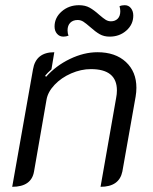

<svg xmlns="http://www.w3.org/2000/svg" viewBox="-20 -710 590 739"><path d="M107 -443Q118 -509 189 -509L178 -443Q163 -430 154 -419L157 -414Q195 -457 249 -483Q303 -509 355 -509Q424 -509 464.5 -471.5Q505 -434 505 -372Q505 -356 502 -338L451 -50Q439 9 367 9L427 -333Q430 -348 430 -362Q430 -444 330 -444Q292 -444 254 -427.5Q216 -411 190 -383.5Q164 -356 159 -326L111 -50Q101 9 27 9ZM190 -608Q190 -642 217.5 -666Q245 -690 284 -690Q308 -690 325 -680.5Q342 -671 362 -653Q377 -640 386.5 -634Q396 -628 407 -628Q423 -628 433 -638Q443 -648 443 -667Q443 -676 440 -686Q448 -690 460 -690Q475 -690 484 -678.5Q493 -667 493 -650Q493 -616 466.5 -592.5Q440 -569 402 -569Q380 -569 363.5 -578.5Q347 -588 327 -606Q311 -620 301 -626.5Q291 -633 279 -633Q261 -633 250.5 -622.5Q240 -612 240 -593Q240 -581 244 -573Q235 -569 224 -569Q209 -569 199.5 -580Q190 -591 190 -608Z"/></svg>

Font: K2D Light
Style: Italic
Weight: 300
Italic angle: -10°
Designer: Katatrad Aksorn Co.,Ltd.
Foundry: Cadson Demak Co.,Ltd.
Version: Version 1.000; ttfautohint (v1.6)